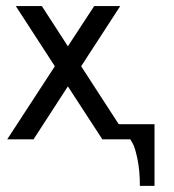

<svg xmlns="http://www.w3.org/2000/svg" viewBox="-20 -460 574 634"><path d="M161.1 -241.2 32.2 -439.9H118.2L204.1 -307.1L291 -439.9H377L248 -241.2L372.1 -49.8H490.2V153.8H441.9Q441.9 103 433.8 64.7Q425.8 26.4 418 13.2L410.2 0H317.9L204.1 -174.8L90.8 0H3.9Z"/></svg>

Font: Pfennig
Style: Medium
Weight: 500
Version: Version 20120410 ; ttfautohint (v0.8)